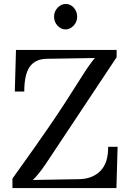

<svg xmlns="http://www.w3.org/2000/svg" viewBox="-20 -953 664 973"><path d="M43 0ZM570 0H43V-48L83 -104Q160 -211 233.5 -318Q307 -425 399 -572Q435 -629 461 -659L214 -655Q157 -653 130 -613.5Q103 -574 103 -489H55L61 -700H571V-663L211 -121Q172 -64 146 -41L380 -45Q448 -46 488.5 -86.5Q529 -127 528 -209H576ZM371 -868Q371 -842 353 -823Q335 -804 312 -804Q289 -804 271.5 -823Q254 -842 254 -868Q254 -895 272 -914Q290 -933 313 -933Q337 -933 354 -914Q371 -895 371 -868Z"/></svg>

Font: Sumana
Style: Regular
Weight: 400
Designer: Cyreal, Alexei Vanyashin (Devanagari), Olga Karpushina (Latin)
Foundry: Cyreal
Version: Version 1.015;PS 001.015;hotconv 1.0.70;makeotf.lib2.5.58329